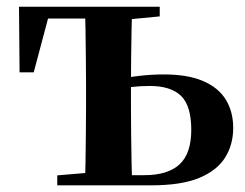

<svg xmlns="http://www.w3.org/2000/svg" viewBox="-20 -556 736 576"><path d="M305.6 0V-30.5H413.5Q483.3 -30.5 518.6 -62.9Q553.8 -95.4 553.8 -166.5Q553.8 -238.7 523.1 -268.4Q492.3 -298.1 429.9 -298.1Q399.5 -298.1 373.2 -294.9Q346.8 -291.8 320.8 -285.8V-316.8Q358.6 -324 396.9 -328.3Q435.3 -332.7 471.2 -332.7Q543.4 -332.7 589.3 -312.9Q635.2 -293.2 657.4 -257.1Q679.6 -221 679.6 -172.1Q679.6 -122.3 655.4 -83.4Q631.2 -44.5 577.6 -22.2Q523.9 0 433.4 0ZM234.9 0Q235.9 -25.5 236.5 -67.4Q237.1 -109.4 237.6 -154.7Q238.1 -200 238.1 -234.8V-301.2Q238.1 -335.7 237.6 -381Q237.1 -426.4 236.5 -468.7Q235.9 -511 234.9 -535.7H376.6Q375.6 -511 374.7 -468.7Q373.9 -426.4 373.4 -381Q372.9 -335.7 372.9 -301.2V-234.8Q372.9 -200 373.4 -154.7Q373.9 -109.4 374.7 -67.4Q375.6 -25.5 376.6 0ZM38.7 -339.1 37 -535.7H307.1V-500.4H68.5L133.1 -534.2L81.2 -339.1ZM151.8 0V-29.9L274.5 -40.2H305.6V0ZM307.1 -495.5V-535.7H459.2V-506.8L341.5 -495.5Z"/></svg>

Font: Early Summer Mincho VF
Style: Regular
Weight: 250
Designer: GuiWonder
Version: Version 1.002